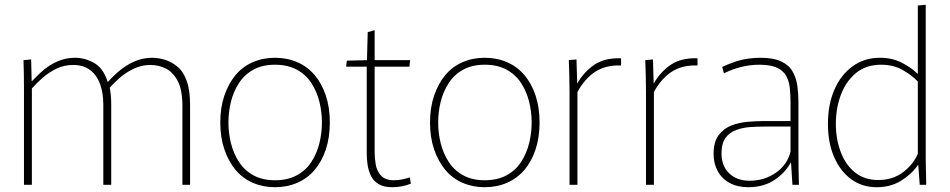

<svg xmlns="http://www.w3.org/2000/svg" viewBox="-20 -771 3963 801"><path d="M80 -406Q80 -437 79.5 -464Q79 -491 78 -520L110 -523L112 -433H114Q134 -455 160 -477.5Q186 -500 220 -515Q254 -530 293 -530Q334 -530 372.5 -508.5Q411 -487 429 -430H431Q451 -453 478.5 -476Q506 -499 540.5 -514.5Q575 -530 615 -530Q640 -530 667 -522Q694 -514 719 -494Q744 -474 758.5 -435Q773 -396 773 -332V0H741V-327Q741 -397 721 -434Q701 -471 671 -485.5Q641 -500 608 -500Q570 -500 537 -484Q504 -468 478 -445Q452 -422 434 -401L436 -414Q440 -396 442 -377Q444 -358 444 -336V0H411V-334Q411 -382 398 -419Q385 -456 357 -478Q329 -500 285 -500Q248 -500 216.5 -485Q185 -470 158.5 -447Q132 -424 113 -402V0H80Z M1127 10Q1077 10 1034.5 -8.5Q992 -27 962.5 -62.5Q933 -98 916 -148Q899 -198 899 -260Q899 -322 916 -372Q933 -422 962.5 -457.5Q992 -493 1034.5 -511.5Q1077 -530 1127 -530Q1178 -530 1220.5 -511.5Q1263 -493 1293 -457.5Q1323 -422 1339.5 -372Q1356 -322 1356 -260Q1356 -198 1339.5 -148Q1323 -98 1293 -62.5Q1263 -27 1220.5 -8.5Q1178 10 1127 10ZM1127 -19Q1180 -19 1218 -39.5Q1256 -60 1279 -95.5Q1302 -131 1312.5 -173.5Q1323 -216 1323 -260Q1323 -304 1312.5 -346.5Q1302 -389 1279 -424.5Q1256 -460 1218 -480.5Q1180 -501 1127 -501Q1075 -501 1037.5 -480.5Q1000 -460 977 -424.5Q954 -389 943.5 -346.5Q933 -304 933 -260Q933 -216 943.5 -173.5Q954 -131 977 -95.5Q1000 -60 1037.5 -39.5Q1075 -19 1127 -19Z M1617 10Q1580 10 1558.5 -3.5Q1537 -17 1527 -38.5Q1517 -60 1513.5 -83.5Q1510 -107 1510 -127V-493H1424L1427 -518L1511 -520L1514 -637L1543 -645V-520H1691L1688 -493H1543V-134Q1543 -111 1547.5 -84.5Q1552 -58 1569.5 -38.5Q1587 -19 1624 -19Q1642 -19 1660 -23Q1678 -27 1690 -31L1694 -5Q1678 2 1658 6Q1638 10 1617 10Z M2002 10Q1952 10 1909.5 -8.5Q1867 -27 1837.5 -62.5Q1808 -98 1791 -148Q1774 -198 1774 -260Q1774 -322 1791 -372Q1808 -422 1837.5 -457.5Q1867 -493 1909.5 -511.5Q1952 -530 2002 -530Q2053 -530 2095.5 -511.5Q2138 -493 2168 -457.5Q2198 -422 2214.5 -372Q2231 -322 2231 -260Q2231 -198 2214.5 -148Q2198 -98 2168 -62.5Q2138 -27 2095.5 -8.5Q2053 10 2002 10ZM2002 -19Q2055 -19 2093 -39.5Q2131 -60 2154 -95.5Q2177 -131 2187.5 -173.5Q2198 -216 2198 -260Q2198 -304 2187.5 -346.5Q2177 -389 2154 -424.5Q2131 -460 2093 -480.5Q2055 -501 2002 -501Q1950 -501 1912.5 -480.5Q1875 -460 1852 -424.5Q1829 -389 1818.5 -346.5Q1808 -304 1808 -260Q1808 -216 1818.5 -173.5Q1829 -131 1852 -95.5Q1875 -60 1912.5 -39.5Q1950 -19 2002 -19Z M2356 0V-388Q2356 -428 2355 -459Q2354 -490 2353 -520L2385 -523L2388 -424H2389Q2416 -471 2459 -500.5Q2502 -530 2571 -528V-498Q2505 -500 2461.5 -470.5Q2418 -441 2389 -387V0Z M2675 0V-388Q2675 -428 2674 -459Q2673 -490 2672 -520L2704 -523L2707 -424H2708Q2735 -471 2778 -500.5Q2821 -530 2890 -528V-498Q2824 -500 2780.5 -470.5Q2737 -441 2708 -387V0Z M3102 10Q3057 10 3024.5 -7.5Q2992 -25 2974.5 -56.5Q2957 -88 2957 -129Q2957 -179 2978 -207Q2999 -235 3031.5 -247.5Q3064 -260 3100.5 -263Q3137 -266 3168 -266H3278V-344Q3278 -376 3275 -404Q3272 -432 3260 -454Q3248 -476 3221.5 -488.5Q3195 -501 3148 -501Q3109 -501 3071.5 -491.5Q3034 -482 3000 -465L2993 -492Q3021 -505 3048.5 -514Q3076 -523 3102.5 -526.5Q3129 -530 3151 -530Q3207 -530 3239.5 -514.5Q3272 -499 3287 -472Q3302 -445 3306.5 -412.5Q3311 -380 3311 -346V-133Q3311 -105 3311.5 -68Q3312 -31 3313 0H3286L3280 -93H3279Q3256 -50 3210.5 -20Q3165 10 3102 10ZM3107 -17Q3169 -17 3217 -50.5Q3265 -84 3278 -139V-243H3168Q3142 -243 3111 -241Q3080 -239 3052 -229Q3024 -219 3007 -196Q2990 -173 2990 -131Q2990 -79 3022 -48Q3054 -17 3107 -17Z M3637 10Q3577 10 3531.5 -23Q3486 -56 3460 -115.5Q3434 -175 3434 -254Q3434 -335 3461 -397Q3488 -459 3537 -494.5Q3586 -530 3651 -530Q3702 -530 3742 -509.5Q3782 -489 3807 -464H3809V-748L3842 -751V-112Q3842 -94 3842.5 -75Q3843 -56 3843.5 -37.5Q3844 -19 3844 0H3817L3811 -82H3809Q3784 -45 3740 -17.5Q3696 10 3637 10ZM3644 -20Q3705 -20 3748 -53Q3791 -86 3809 -130V-431Q3782 -459 3744 -480Q3706 -501 3656 -501Q3592 -501 3550 -465.5Q3508 -430 3487.5 -374Q3467 -318 3467 -254Q3467 -192 3487 -138Q3507 -84 3546.5 -52Q3586 -20 3644 -20Z"/></svg>

Font: Murecho Thin ExtraLight
Style: Regular
Weight: 250
Version: Version 1.010